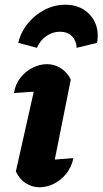

<svg xmlns="http://www.w3.org/2000/svg" viewBox="-20 -782 433 811"><path d="M197 -36 166 -104Q200 -107 230 -109.5Q260 -112 290 -114Q282 -76 260 -48.5Q238 -21 208 -6Q178 9 146 9Q116 9 89 -8Q62 -25 47 -58L139 -468L160 -397Q125 -395 96.5 -393Q68 -391 39 -389Q45 -427 66.5 -454Q88 -481 118 -496Q148 -511 179 -511Q209 -511 236 -494.5Q263 -478 279 -446ZM256 -762Q302 -762 335 -740.5Q368 -719 383 -683Q398 -647 390 -601L304 -580Q302 -611 283.5 -629.5Q265 -648 233 -648Q202 -648 175.5 -629.5Q149 -611 136 -580L57 -601Q68 -647 98 -683.5Q128 -720 169 -741Q210 -762 256 -762Z"/></svg>

Font: Piazzolla Thin Black
Style: Italic
Weight: 900
Italic angle: -11.3°
Version: Version 2.005